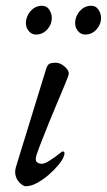

<svg xmlns="http://www.w3.org/2000/svg" viewBox="-20 -633 371 667"><path d="M69 14Q64 14 56.5 9Q49 4 42.5 -5Q36 -14 33.5 -26.5Q31 -39 36 -55L141 -396Q145 -407 151 -411Q157 -415 174 -415Q185 -415 196 -408Q207 -401 214 -391.5Q221 -382 218 -372Q214 -360 203 -333.5Q192 -307 178 -274Q164 -241 150 -206.5Q136 -172 124.5 -142.5Q113 -113 107 -95Q101 -76 108 -70Q115 -64 125 -64Q135 -64 150 -73.5Q165 -83 177 -92Q185 -98 190.5 -102.5Q196 -107 197 -107Q208 -107 202 -91Q198 -78 183.5 -60.5Q169 -43 149.5 -26Q130 -9 109 2.5Q88 14 69 14ZM276 -513Q261 -513 251 -525Q241 -537 241 -552Q241 -568 248.5 -582Q256 -596 268.5 -604.5Q281 -613 297 -613Q313 -613 322 -599.5Q331 -586 331 -570Q331 -548 315 -530.5Q299 -513 276 -513ZM105 -513Q90 -513 80 -525Q70 -537 70 -552Q70 -568 77.5 -582Q85 -596 97.5 -604.5Q110 -613 126 -613Q142 -613 151 -599.5Q160 -586 160 -570Q160 -548 144 -530.5Q128 -513 105 -513Z"/></svg>

Font: EB Garamond
Style: Italic
Weight: 400
Italic angle: -17.2°
Designer: Georg Duffner and Octavio Pardo
Foundry: Georg Duffner
Version: Version 1.001